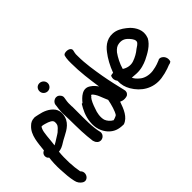

<svg xmlns="http://www.w3.org/2000/svg" viewBox="-156 -1127 1712 1712"><g transform="rotate(-45 700.0 -271.5)"><path d="M0 -199C3 -189 8 -184 16 -177C10 -132 8 -79 11 -28C14 27 17 77 28 124C34 156 51 175 68 187C119 224 170 147 126 105L125 103C111 31 106 -68 115 -154C121 -155 128 -156 134 -157C163 -163 191 -183 216 -198C255 -221 329 -247 361 -309C379 -344 387 -399 359 -439C325 -485 270 -506 219 -516C169 -528 168 -523 168 -523C145 -523 121 -512 104 -494C39 -436 38 -336 28 -256C1 -246 -7 -220 0 -199ZM127 -221C137 -291 137 -372 155 -407C165 -425 160 -422 170 -422H172C181 -423 185 -420 203 -416C242 -405 273 -391 276 -369C280 -330 264 -316 240 -295C227 -279 204 -269 179 -252C164 -243 146 -230 127 -221Z M373 -658C373 -627 398 -605 426 -605C454 -605 477 -628 477 -656C477 -685 452 -709 423 -709C392 -709 373 -684 373 -658ZM381 -352C381 -332 383 -311 383 -289C383 -267 383 -242 384 -217L386 -141C387 -104 393 -41 397 -13V-11C399 -6 400 -5 402 3C406 16 415 25 421 30C458 59 510 23 500 -20C481 -92 483 -200 483 -289V-355H482C480 -386 481 -415 486 -439L489 -457C493 -474 486 -487 479 -495C448 -536 395 -508 389 -473V-472L387 -452C382 -424 379 -389 381 -352Z M779 -312C765 -332 749 -352 727 -366C661 -416 601 -350 570 -312H561C533 -267 505 -212 499 -144C491 -74 513 -16 550 26C589 67 630 83 696 83H697C763 60 792 -13 816 -83C826 -78 843 -71 864 -72C876 -72 886 -75 895 -78C917 -92 922 -112 916 -132C899 -202 881 -279 867 -358C852 -446 836 -542 836 -636V-637C835 -656 836 -669 838 -677L843 -699C850 -723 826 -738 804 -740H803C788 -741 763 -740 757 -722L752 -698C750 -680 748 -661 749 -634C749 -522 764 -415 779 -312ZM602 -71C591 -111 600 -159 615 -196C627 -234 644 -274 662 -294H667V-300C676 -309 679 -309 684 -305C695 -295 712 -269 721 -245L740 -198C744 -190 746 -184 752 -170C742 -117 724 -55 704 -26C698 -20 651 -1 654 -10C635 -19 610 -46 602 -71Z M923 -304C909 -273 918 -248 931 -232C929 -183 940 -145 962 -107C1013 -19 1105 45 1225 29C1260 24 1290 16 1320 6L1357 -8C1372 -10 1380 -15 1384 -19L1385 -18C1398 -53 1382 -84 1363 -97C1351 -106 1338 -110 1323 -105L1322 -103L1283 -88C1267 -82 1245 -77 1215 -72C1161 -65 1112 -82 1086 -106C1067 -122 1051 -138 1041 -161C1056 -159 1076 -158 1095 -157C1152 -154 1201 -171 1238 -188C1288 -213 1360 -249 1392 -312V-316C1420 -387 1380 -450 1344 -486C1312 -515 1275 -543 1231 -555C1144 -576 1084 -530 1046 -479C1011 -435 977 -373 954 -310C938 -309 929 -306 923 -304ZM1039 -273C1052 -323 1081 -378 1107 -414C1130 -441 1149 -455 1179 -458C1225 -463 1250 -443 1273 -417C1292 -396 1307 -372 1298 -351C1291 -339 1271 -324 1251 -312C1224 -289 1189 -269 1151 -256C1111 -242 1069 -253 1039 -273Z"/></g></svg>

Font: Stray Cat
Style: ExBlkCn
Weight: 1000
Version: Version 1.0